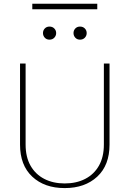

<svg xmlns="http://www.w3.org/2000/svg" viewBox="-20 -984 682 1010"><path d="M491.7 -964.4H149.9V-935.1H491.7ZM206.1 -810.1Q206.1 -795.9 215.6 -785.6Q225.1 -775.4 240.2 -775.4Q255.9 -775.4 265.6 -785.6Q275.4 -795.9 275.4 -810.1Q275.4 -824.2 265.6 -834.2Q255.9 -844.2 240.2 -844.2Q225.1 -844.2 215.6 -834.2Q206.1 -824.2 206.1 -810.1ZM366.7 -810.1Q366.7 -795.9 376.2 -785.6Q385.7 -775.4 400.9 -775.4Q416.5 -775.4 426.3 -785.6Q436 -795.9 436 -810.1Q436 -824.2 426.3 -834.2Q416.5 -844.2 400.9 -844.2Q385.7 -844.2 376.2 -834.2Q366.7 -824.2 366.7 -810.1ZM526.4 -649.9V-223.6Q526.4 -158.2 500.5 -112.5Q474.6 -66.9 428.2 -43Q381.8 -19 320.3 -19Q259.3 -19 212.9 -43Q166.5 -66.9 140.6 -112.5Q114.7 -158.2 114.7 -223.6V-649.9H85.4V-223.6Q85.4 -114.7 149.7 -54.7Q213.9 5.4 320.3 5.4Q426.8 5.4 491.5 -54.7Q556.2 -114.7 556.2 -223.6V-649.9Z"/></svg>

Font: Estedad-FD VF
Style: Regular
Weight: 100
Designer: Amin Abedi
Version: Version 7.3